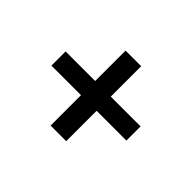

<svg xmlns="http://www.w3.org/2000/svg" viewBox="-86 -666 670 670"><g transform="rotate(45 249.0 -331.0)"><path d="M287 -366H434V-296H287V-146H210V-296H64V-366H210V-516H287Z"/></g></svg>

Font: FiraSans
Style: Regular
Weight: 350
Designer: Carrois Corporate & Edenspiekermann AG
Foundry: Carrois Corporate GbR & Edenspiekermann AG
Version: Version 3.106;PS 003.106;hotconv 1.0.70;makeotf.lib2.5.58329